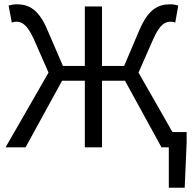

<svg xmlns="http://www.w3.org/2000/svg" viewBox="-20 -686 914 894"><path d="M6 0H99L269 -310H375V0H455V-310H562L732 0H766V188H840L849 -21V-71H783L625 -348L694 -505C725 -574 749 -585 776 -585C783 -585 791 -583 796 -581L810 -660C801 -663 787 -666 774 -666C715 -666 671 -643 629 -546L558 -379H455V-656H375V-379H273L201 -546C160 -643 115 -666 57 -666C43 -666 29 -663 20 -660L35 -581C40 -583 48 -585 55 -585C81 -585 105 -574 137 -505L206 -348Z"/></svg>

Font: DAIFUKU Sans
Style: Regular
Weight: 400
Designer: Original font ‘Source Han Sans JP’ : Paul D. Hunt
Foundry: Daifuku
Version: Version 1.000